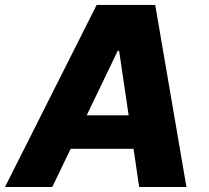

<svg xmlns="http://www.w3.org/2000/svg" viewBox="-42 -747 834 767"><path d="M166.9 0H-22L344.1 -727.3H578.1L702.8 0H513.8L491.5 -152.7H240.4ZM304.3 -286.2H471.9L433.9 -544H428.3Z"/></svg>

Font: Inter UI Extra Bold
Style: Italic
Weight: 800
Italic angle: 9.39999°
Designer: Rasmus Andersson
Foundry: rsms
Version: 3.2;8d6f07862